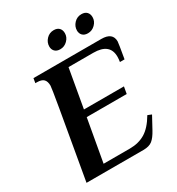

<svg xmlns="http://www.w3.org/2000/svg" viewBox="-196 -959 994 1081"><g transform="rotate(-30 301.0 -418.5)"><path d="M146 -575Q146 -603 133 -616.5Q120 -630 89 -630H79L84 -660H525Q598 -660 598 -602Q598 -593 581 -495H551Q554 -513 554 -528Q554 -615 447 -615H286L242 -365H502L494 -320H234L185 -45H356Q413 -45 455.5 -70.5Q498 -96 535 -159L560 -149L517 -70Q497 -33 476.5 -16.5Q456 0 418 0H48Q104 -318 125 -441Q146 -564 146 -575ZM250 -769Q250 -796 269.5 -816.5Q289 -837 317 -837Q340 -837 352 -824.5Q364 -812 364 -791Q364 -765 344 -745Q324 -725 297 -725Q274 -725 262 -737.5Q250 -750 250 -769ZM430 -769Q430 -796 449.5 -816.5Q469 -837 497 -837Q520 -837 532 -824.5Q544 -812 544 -791Q544 -765 524 -745Q504 -725 477 -725Q454 -725 442 -737.5Q430 -750 430 -769Z"/></g></svg>

Font: Philosopher
Style: Bold Italic
Weight: 700
Italic angle: -10°
Designer: Jovanny Lemonad
Foundry: Jovanny Lemonad
Version: Version 2.000